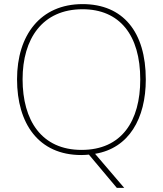

<svg xmlns="http://www.w3.org/2000/svg" viewBox="-20 -745 794 935"><path d="M690 -358C690 -590 579 -725 382 -725C177 -725 63 -574 63 -359C63 -143 168 10 376 10C389 10 401 9 413 8L549 170H585L443 4C608 -23 690 -168 690 -358ZM90 -359C90 -556 186 -700 382 -700C562 -700 663 -575 663 -358C663 -156 573 -15 377 -15C182 -15 90 -159 90 -359Z"/></svg>

Font: Noto Sans Georgian Thin
Style: Regular
Weight: 100
Designer: Monotype Design Team, Akaki Razmadze
Foundry: Google LLC
Version: Version 2.005